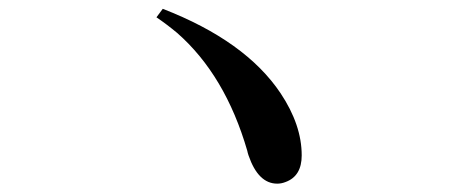

<svg xmlns="http://www.w3.org/2000/svg" viewBox="-20 -580 1040 444"><path d="M341.8 -540 356.4 -559.6Q547.9 -485.4 628.9 -364.3Q677.7 -291 677.7 -220.7Q677.7 -172.9 640.6 -159.2Q630.9 -155.3 621.1 -155.3Q577.1 -155.3 554.7 -220.7Q552.7 -226.6 551.8 -231.4Q501 -406.2 389.6 -503.9Q366.2 -523.4 341.8 -540Z"/></svg>

Font: GenYoMin JP SemiBold
Style: Regular
Weight: 600
Version: Version 1.001;PS 1;hotconv 16.6.51;makeotf.lib2.5.65220 DEVE